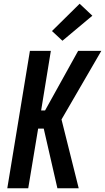

<svg xmlns="http://www.w3.org/2000/svg" viewBox="-20 -1007 562 1027"><path d="M19 0 140 -735H252L200 -416H221L398 -735H522L309 -368L401 0H287L214 -319H184L131 0ZM314 -789 258 -841 406 -987 474 -923Z"/></svg>

Font: Iosevka Term Curly
Style: Bold Italic
Weight: 700
Italic angle: -9°
Designer: Belleve Invis
Foundry: Belleve Invis
Version: Version 32.3.0